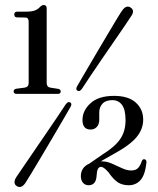

<svg xmlns="http://www.w3.org/2000/svg" viewBox="-20 -734 630 767"><path d="M49 -664.5Q37 -664.5 37 -676Q37 -687.5 49.5 -687.5H84.5Q106.5 -687.5 119.2 -692.2Q132 -697 141.5 -708Q148.5 -714 154.5 -714Q166.5 -714 166.5 -701V-402.5Q166.5 -386.5 180.5 -384L213 -379Q222.5 -377 222.5 -368.5Q222.5 -359 211 -359H46.5Q34.5 -359 34.5 -369Q34.5 -377.5 45 -379.5L79 -384Q94.5 -386.5 94.5 -402.5V-647Q94.5 -664 81.5 -664ZM307.5 -379.5Q298 -366 289 -372Q280.5 -377.5 289.5 -392Q302 -413.5 322 -447.8Q342 -482 365 -521Q388 -560 409.5 -596.2Q431 -632.5 446.8 -658.5Q462.5 -684.5 468 -692Q484.5 -715.5 502.5 -703.5Q520 -691 503 -668Q498.5 -660.5 481.5 -635.5Q464.5 -610.5 440.5 -575.8Q416.5 -541 391 -503.8Q365.5 -466.5 343.2 -433.5Q321 -400.5 307.5 -379.5ZM242 -316.5Q252 -330.5 261 -324.5Q269.5 -318.5 260 -304Q248 -283 228 -248.8Q208 -214.5 184.8 -175.2Q161.5 -136 139.8 -99.2Q118 -62.5 102 -36.2Q86 -10 81 -2.5Q64.5 21 46.5 9Q38 3.5 38 -6.2Q38 -16 45.5 -27Q50.5 -34.5 67.8 -59.8Q85 -85 109 -120.2Q133 -155.5 158.8 -193Q184.5 -230.5 206.8 -263.5Q229 -296.5 242 -316.5ZM303 -30Q303 -65.5 337 -80.5L390.5 -117.5Q439 -147.5 460.2 -178.5Q481.5 -209.5 481.5 -253.5Q481.5 -296.5 467.2 -315.2Q453 -334 429 -334Q402.5 -334 389.5 -320Q376.5 -306 376.5 -285V-255.5Q376.5 -237.5 366.8 -227Q357 -216.5 342 -216.5Q309.5 -216.5 309.5 -255Q309.5 -292 341.5 -321.5Q373.5 -351 435.5 -351Q493 -351 522.5 -324.2Q552 -297.5 552 -256Q552 -218 525.2 -185.8Q498.5 -153.5 431 -117L382.5 -89.5H386Q406.5 -89.5 427 -80.5Q447.5 -71.5 467.2 -62.2Q487 -53 504 -53Q521 -53 530.5 -61.8Q540 -70.5 546.5 -90.5Q549.5 -98.5 556.5 -98Q566 -96.5 565 -84Q559.5 -34.5 541 -14.2Q522.5 6 494.5 6Q469.5 6 451.8 -5Q434 -16 413.5 -45.5Q394.5 -67.5 383.5 -67.5Q367.5 -67.5 366 -33Q364 6 334 6Q320 6 311.5 -4Q303 -14 303 -30Z"/></svg>

Font: Fraunces 144pt Soft
Style: Regular
Weight: 400
Version: Version 1.000;[0bf87f6ff]